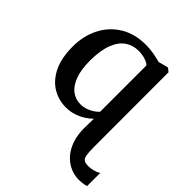

<svg xmlns="http://www.w3.org/2000/svg" viewBox="-223 -710 1103 1103"><g transform="rotate(45 329.0 -158.0)"><path d="M599.5 252.5Q560 252.5 525.5 236.2Q491 220 465 189.8Q439 159.5 424.8 116.8Q410.5 74 410.5 21L412 -57Q394.5 -39.5 370.2 -24Q346 -8.5 316 1.2Q286 11 251 11Q193.5 11 143.8 -18.2Q94 -47.5 63.2 -108.8Q32.5 -170 32.5 -266Q32.5 -349.5 66.8 -418.2Q101 -487 166.2 -528Q231.5 -569 324.5 -569Q357 -569 389.8 -563Q422.5 -557 444.5 -550.5L500.5 -565.5H506L526.5 -549L527 58Q527 100 531 121.8Q535 143.5 546.8 151Q558.5 158.5 582 158.5Q602.5 158.5 624.2 152.2Q646 146 658 137.5V244Q650.5 246.5 642 248.2Q633.5 250 623.2 251.2Q613 252.5 599.5 252.5ZM297 -61Q323 -61 345 -69Q367 -77 383.2 -88.5Q399.5 -100 409 -110.5V-486Q403 -496.5 376.2 -505.8Q349.5 -515 317.5 -515Q273.5 -515 238 -491.5Q202.5 -468 181.8 -416.5Q161 -365 160 -281Q159.5 -205.5 177.8 -156.8Q196 -108 227.2 -84.5Q258.5 -61 297 -61Z"/></g></svg>

Font: Merriweather 20pt SemiBold
Style: Regular
Weight: 600
Version: Version 2.100